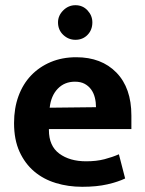

<svg xmlns="http://www.w3.org/2000/svg" viewBox="-20 -707 559 738"><path d="M485 -211H168V-207Q168 -146 208 -116.5Q248 -87 311 -87Q351 -87 381.5 -95Q412 -103 437 -114L461 -21Q434 -8 393 1.5Q352 11 296 11Q242 11 194.5 -3.5Q147 -18 111.5 -48Q76 -78 55 -124Q34 -170 34 -234Q34 -291 51 -337.5Q68 -384 99.5 -417Q131 -450 175 -468.5Q219 -487 273 -487Q370 -487 427.5 -428Q485 -369 485 -263ZM349 -295Q349 -314 344.5 -332Q340 -350 330 -363.5Q320 -377 305 -385Q290 -393 268 -393Q228 -393 202 -366Q176 -339 171 -293ZM203 -621Q203 -647 223 -667Q243 -687 270 -687Q298 -687 316.5 -667Q335 -647 335 -621Q335 -592 316.5 -573Q298 -554 270 -554Q243 -554 223 -573Q203 -592 203 -621Z"/></svg>

Font: Mukta Malar
Style: Bold
Weight: 700
Designer: Aadarsh Rajan, Girish Dalvi, Yashodeep Gholap
Foundry: Ek Type
Version: Version 2.538;PS 1.000;hotconv 16.6.51;makeotf.lib2.5.65220;